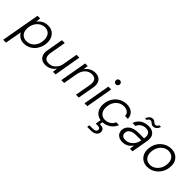

<svg xmlns="http://www.w3.org/2000/svg" viewBox="151 -1910 3355 3355"><g transform="rotate(45 1828.5 -232.5)"><path d="M-13 220 115 -501H181L170 -412Q191 -440 219 -463Q247 -486 284 -499.5Q321 -513 367 -513Q432 -513 478 -483.5Q524 -454 547.5 -404Q571 -354 569 -291Q567 -226 545 -171Q523 -116 484.5 -74.5Q446 -33 395 -10.5Q344 12 283 12Q242 12 207 -2.5Q172 -17 148.5 -41Q125 -65 114 -92L57 220ZM290 -49Q349 -49 395 -79Q441 -109 468 -162Q495 -215 497 -283Q498 -332 481.5 -370.5Q465 -409 431.5 -430.5Q398 -452 353 -452Q294 -452 247 -420.5Q200 -389 172 -335.5Q144 -282 142 -214Q141 -164 158.5 -127Q176 -90 210 -69.5Q244 -49 290 -49Z M819 12Q757 12 718.5 -16Q680 -44 666.5 -91.5Q653 -139 665 -201L718 -501H788L737 -209Q724 -132 748.5 -90.5Q773 -49 841 -49Q885 -49 924 -69.5Q963 -90 991.5 -129.5Q1020 -169 1031 -227L1079 -501H1149L1062 0H998L1009 -92Q978 -43 927 -15.5Q876 12 819 12Z M1204 0 1292 -501H1356L1344 -409Q1376 -458 1426.5 -485.5Q1477 -513 1534 -513Q1597 -513 1635 -485.5Q1673 -458 1686.5 -409.5Q1700 -361 1688 -300L1635 0H1565L1617 -292Q1630 -368 1604.5 -410Q1579 -452 1511 -452Q1467 -452 1428.5 -431.5Q1390 -411 1362.5 -371.5Q1335 -332 1322 -274L1274 0Z M1777 0 1865 -501H1935L1847 0ZM1930 -620Q1909 -620 1894.5 -635Q1880 -650 1880 -672Q1879 -695 1894 -709Q1909 -723 1930 -723Q1951 -723 1966 -709Q1981 -695 1981 -672Q1981 -650 1966 -635Q1951 -620 1930 -620Z M2220 12Q2159 12 2112.5 -15.5Q2066 -43 2041 -93Q2016 -143 2018 -207Q2020 -275 2043.5 -330.5Q2067 -386 2107 -427Q2147 -468 2199.5 -490.5Q2252 -513 2311 -513Q2401 -513 2452 -467Q2503 -421 2505 -344H2434Q2433 -398 2395 -425Q2357 -452 2302 -452Q2246 -452 2198 -422.5Q2150 -393 2121.5 -339.5Q2093 -286 2091 -214Q2089 -174 2099.5 -143Q2110 -112 2129.5 -90.5Q2149 -69 2175 -58Q2201 -47 2231 -47Q2267 -47 2301 -59Q2335 -71 2361.5 -95.5Q2388 -120 2402 -157H2472Q2454 -107 2417 -69Q2380 -31 2330 -9.5Q2280 12 2220 12ZM2101 258 2109 211H2195Q2235 211 2255 196.5Q2275 182 2276 156Q2276 133 2261 122.5Q2246 112 2213 112H2166L2187 -7H2236L2223 67Q2259 66 2285 75Q2311 84 2324 103Q2337 122 2336 152Q2336 182 2318.5 206Q2301 230 2271 244Q2241 258 2204 258Z M2722 12Q2667 12 2632 -7.5Q2597 -27 2580.5 -58.5Q2564 -90 2565 -125Q2567 -181 2598 -221Q2629 -261 2683.5 -282Q2738 -303 2810 -303H2946Q2955 -353 2945 -386.5Q2935 -420 2909 -436.5Q2883 -453 2841 -453Q2790 -453 2747.5 -426.5Q2705 -400 2687 -350H2614Q2630 -403 2665.5 -439.5Q2701 -476 2749.5 -494.5Q2798 -513 2850 -513Q2916 -513 2957 -487.5Q2998 -462 3013 -416Q3028 -370 3017 -308L2963 0H2899L2911 -91Q2897 -71 2879 -52Q2861 -33 2838 -18.5Q2815 -4 2786 4Q2757 12 2722 12ZM2738 -50Q2775 -50 2807.5 -65Q2840 -80 2866 -105Q2892 -130 2908.5 -161.5Q2925 -193 2932 -226L2936 -244H2805Q2753 -244 2716 -230.5Q2679 -217 2659.5 -192Q2640 -167 2639 -132Q2638 -94 2662.5 -72Q2687 -50 2738 -50ZM2711 -562Q2725 -608 2753 -631.5Q2781 -655 2815 -655Q2841 -655 2856 -643.5Q2871 -632 2884.5 -620Q2898 -608 2920 -608Q2936 -608 2950 -619.5Q2964 -631 2971 -653H3013Q3001 -609 2972 -584.5Q2943 -560 2908 -560Q2882 -560 2866.5 -572Q2851 -584 2838 -595.5Q2825 -607 2804 -607Q2787 -607 2774 -596Q2761 -585 2753 -562Z M3332 12Q3270 12 3222 -16.5Q3174 -45 3148 -96Q3122 -147 3124 -212Q3126 -278 3149 -332.5Q3172 -387 3212 -427.5Q3252 -468 3304 -490.5Q3356 -513 3416 -513Q3480 -513 3527.5 -485Q3575 -457 3601 -407.5Q3627 -358 3624 -292Q3623 -226 3599.5 -171Q3576 -116 3536.5 -75Q3497 -34 3444.5 -11Q3392 12 3332 12ZM3341 -48Q3399 -48 3446 -79Q3493 -110 3522 -163.5Q3551 -217 3552 -287Q3554 -340 3534.5 -377Q3515 -414 3481.5 -433Q3448 -452 3407 -452Q3350 -452 3303 -421Q3256 -390 3227.5 -336.5Q3199 -283 3197 -214Q3195 -161 3214.5 -124Q3234 -87 3267 -67.5Q3300 -48 3341 -48Z"/></g></svg>

Font: DM Sans 18pt Light
Style: Italic
Weight: 300
Italic angle: -10°
Designer: Colophon Foundry, Jonny Pinhorn
Foundry: Colophon Foundry
Version: Version 4.004;gftools[0.9.30]